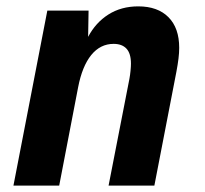

<svg xmlns="http://www.w3.org/2000/svg" viewBox="-20 -580 642 600"><path d="M127.9 -546.9H256.8L255.4 -464.8Q278.8 -509.3 318.8 -534.7Q358.9 -560.1 412.1 -560.1Q472.7 -560.1 506.3 -526.4Q540 -492.7 540 -430.7Q540 -415 537.8 -397Q535.6 -378.9 531.2 -355.5L462.4 0H319.3L384.3 -333Q386.7 -345.7 387.9 -358.9Q389.2 -372.1 389.2 -380.9Q389.2 -413.1 375.2 -428Q361.3 -442.9 335 -442.9Q293.5 -442.9 265.1 -408Q236.8 -373 224.1 -307.1L165 0H22Z"/></svg>

Font: Hack
Style: Bold Italic
Weight: 700
Italic angle: -11°
Monospace: yes
Designer: Christopher Simpkins
Foundry: Christopher Simpkins
Version: Version 2.017; ttfautohint (v1.4.1) -l 4 -r 80 -G 350 -x 0 -